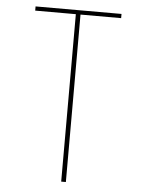

<svg xmlns="http://www.w3.org/2000/svg" viewBox="-53 -777 605 819"><g transform="rotate(5 250.0 -367.5)"><path d="M240 0V-717H66V-735H434V-717H260V0Z"/></g></svg>

Font: Iosevka Thin
Style: Regular
Weight: 100
Monospace: yes
Designer: Belleve Invis
Foundry: Belleve Invis
Version: Version 32.5.0; ttfautohint (v1.8.4)